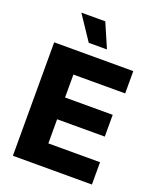

<svg xmlns="http://www.w3.org/2000/svg" viewBox="-170 -1054 957 1157"><g transform="rotate(20 308.5 -476.0)"><path d="M55.2 0V-727.5H562.5V-584.5H230.5V-437.5H536.1V-297.9H230.5V-143.1H562V0ZM252 -795.9 147.9 -951.7H301.3L368.7 -795.9Z"/></g></svg>

Font: Inter Extra Bold
Style: Regular
Weight: 800
Designer: Rasmus Andersson
Foundry: rsms
Version: Version 4.000;git-3c8e0fc